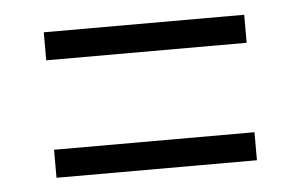

<svg xmlns="http://www.w3.org/2000/svg" viewBox="-32 -494 557 355"><g transform="rotate(-5 246.0 -316.0)"><path d="M60 -451H432V-399H60ZM60 -233H432V-181H60Z"/></g></svg>

Font: Asta Sans Light
Style: Regular
Weight: 300
Designer: 42dot
Version: Version 1.000